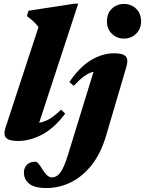

<svg xmlns="http://www.w3.org/2000/svg" viewBox="-20 -734 770 1020"><path d="M184.5 -590Q172 -607 157.5 -620.2Q143 -633.5 123 -648.5L131.5 -677L376 -714.5H395.5L188 -82Q217.5 -86.5 244.8 -103.2Q272 -120 304.5 -151.5L326.5 -130.5Q267 -52 202.8 -18.5Q138.5 15 75.5 15Q27.5 15 12.2 -2Q-3 -19 9.5 -56.5ZM548 -621Q548 -662.5 574.2 -687.8Q600.5 -713 638.5 -713Q677 -713 703.2 -687.8Q729.5 -662.5 729.5 -621Q729.5 -580.5 703.2 -554.8Q677 -529 638.5 -529Q600.5 -529 574.2 -554.8Q548 -580.5 548 -621ZM544 -14.5Q516 81 466.8 143Q417.5 205 355.5 235Q293.5 265 226 265Q163.5 265 135.2 242Q107 219 107 182.5Q107 157.5 123 141.2Q139 125 168.5 125Q175 125 183.2 133.8Q191.5 142.5 205.5 166Q220 189.5 232.2 199Q244.5 208.5 254.5 208.5Q281.5 208.5 301 182Q320.5 155.5 340.5 90.5L477 -353Q450 -346 425.5 -327.8Q401 -309.5 371.5 -278L348.5 -298Q403.5 -379 464.2 -415Q525 -451 585.5 -451Q633.5 -451 648.2 -434.2Q663 -417.5 651.5 -379.5Z"/></svg>

Font: Newsreader Text ExtraBold
Style: Italic
Weight: 800
Italic angle: -17°
Designer: Hugues Gentile
Foundry: Production Type
Version: Version 1.001